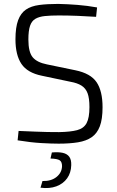

<svg xmlns="http://www.w3.org/2000/svg" viewBox="-20 -722 599 981"><path d="M277 -702Q326 -701 376 -697Q426 -693 476 -684L471 -636Q427 -639 377 -641Q327 -643 280 -643Q239 -643 209.5 -640Q180 -637 161 -626Q142 -615 133.5 -590Q125 -565 125 -520Q125 -456 147 -429.5Q169 -403 220 -393L365 -363Q443 -347 473.5 -302Q504 -257 504 -174Q504 -113 490 -76.5Q476 -40 448.5 -21Q421 -2 379 5Q337 12 280 12Q244 12 191 9Q138 6 70 -5L75 -53Q126 -51 160.5 -49.5Q195 -48 223 -47.5Q251 -47 282 -47Q340 -48 374 -57Q408 -66 422.5 -93Q437 -120 437 -175Q437 -220 427.5 -245.5Q418 -271 396.5 -284.5Q375 -298 341 -304L194 -335Q120 -350 89.5 -395.5Q59 -441 59 -521Q59 -582 72.5 -618.5Q86 -655 112.5 -673Q139 -691 180 -696.5Q221 -702 277 -702ZM245 57Q279 54 301 59Q323 64 334 79Q345 94 344 122Q343 161 323 189Q303 217 268 230Q233 243 187 237L197 203Q242 204 269 182Q296 160 297 127Q297 105 285 97Q273 89 238 88Z"/></svg>

Font: Exo 2 Light
Style: Regular
Weight: 300
Designer: Natanael Gama
Foundry: Natanael Gama
Version: Version 2.010